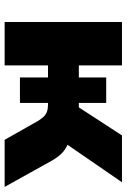

<svg xmlns="http://www.w3.org/2000/svg" viewBox="121 -667 546 828"><g transform="rotate(90 394.0 -253.0)"><path d="M75 0V-506H262V-320H314V-438H424V-320H443L564 -506H766L585 -243L559 -282Q588 -279 608 -269.5Q628 -260 643 -244.5Q658 -229 672 -205L786 0H583L502 -143Q493 -158 483.5 -168Q474 -178 461.5 -182.5Q449 -187 432 -187H416L424 -205V-66H314V-187H262V0Z"/></g></svg>

Font: Nunito Sans 7pt Black
Style: Regular
Weight: 900
Designer: Vernon Adams
Foundry: Vernon Adams
Version: Version 3.101;gftools[0.9.27]